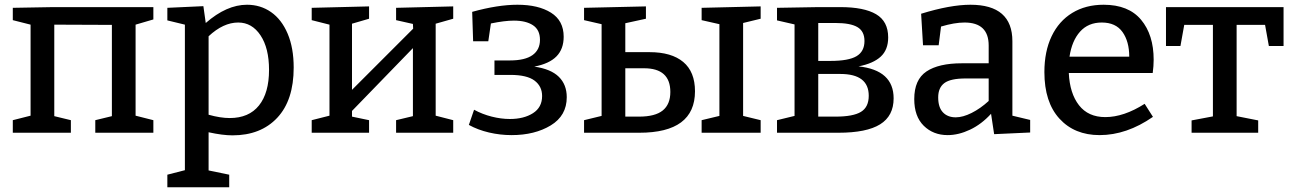

<svg xmlns="http://www.w3.org/2000/svg" viewBox="-20 -560 5450 810"><path d="M627 -530V-478L552 -456V-72L627 -53V0H382V-53L452 -70V-455L209 -456V-70L279 -53V0H34V-53L109 -72V-456L34 -475V-527L204 -530Z M1219 -275Q1219 -137 1149.5 -63Q1080 11 961 11Q919 11 860 -2V159L947 177V230H686V177L760 158V-456L686 -474V-527L838 -534L848 -463Q936 -540 1022 -540Q1079 -540 1123.5 -509Q1168 -478 1193.5 -418Q1219 -358 1219 -275ZM1115 -265Q1115 -357 1079 -411Q1043 -465 985 -465Q922 -465 860 -407V-76Q910 -62 949 -62Q1030 -62 1072.5 -115Q1115 -168 1115 -265Z M1892 -533V-481L1818 -460V-72L1892 -53V0H1651V-53L1722 -70V-357L1465 -92V-68L1537 -53V0H1295V-53L1370 -72V-456L1295 -475V-527L1537 -533V-481L1465 -460V-181L1723 -439L1722 -459L1651 -475V-527Z M2371 -150Q2371 -72 2303.5 -31Q2236 10 2138 10Q2090 10 2043 -1Q1996 -12 1958 -33L1980 -97Q2015 -78 2054.5 -68Q2094 -58 2131 -58Q2190 -58 2228.5 -82.5Q2267 -107 2267 -155Q2267 -196 2235 -220Q2203 -244 2133 -244H2066V-305H2131Q2195 -305 2226.5 -327.5Q2258 -350 2258 -392Q2258 -434 2228.5 -453.5Q2199 -473 2148 -473Q2109 -473 2051 -461L2040 -386H1976L1972 -510Q2080 -540 2163 -540Q2251 -540 2304.5 -506.5Q2358 -473 2358 -405Q2358 -353 2327.5 -322Q2297 -291 2234 -279Q2304 -269 2337.5 -236Q2371 -203 2371 -150Z M2720 -340Q2813 -340 2862.5 -298.5Q2912 -257 2912 -175Q2912 0 2677 0H2444V-53L2518 -71V-458L2444 -475V-527L2705 -533V-481L2618 -462V-340ZM3189 -533V-481L3115 -463V-71L3189 -53V0H2940V-53L3015 -71V-458L2940 -475V-527ZM2676 -68Q2744 -68 2776 -94Q2808 -120 2808 -172Q2808 -272 2697 -272H2618V-68Z M3750 -145Q3750 -71 3693 -35.5Q3636 0 3517 0H3258V-53L3332 -71V-457L3258 -474V-527L3432 -530H3525Q3625 -530 3676 -500Q3727 -470 3727 -402Q3727 -350 3695.5 -321Q3664 -292 3602 -280Q3750 -264 3750 -145ZM3432 -463V-303H3483Q3560 -303 3593.5 -323Q3627 -343 3627 -387Q3627 -428 3597.5 -445.5Q3568 -463 3505 -463ZM3505 -68Q3579 -68 3612 -88Q3645 -108 3645 -156Q3645 -248 3525 -248H3432V-68Z M4251 -72 4326 -54V-1L4174 6L4161 -80Q4121 -36 4072.5 -13Q4024 10 3978 10Q3917 10 3877 -29.5Q3837 -69 3837 -142Q3837 -224 3888.5 -258.5Q3940 -293 4038 -293H4151V-368Q4151 -465 4049 -465Q4007 -465 3950 -448L3940 -369H3874L3866 -502Q3989 -540 4074 -540Q4251 -540 4251 -386ZM4012 -65Q4042 -65 4079 -83.5Q4116 -102 4151 -134V-229H4054Q3990 -229 3964 -209.5Q3938 -190 3938 -149Q3938 -107 3958 -86Q3978 -65 4012 -65Z M4809 -122 4844 -67Q4733 10 4619 10Q4513 10 4449.5 -59.5Q4386 -129 4386 -256Q4386 -343 4416.5 -407Q4447 -471 4503.5 -505.5Q4560 -540 4636 -540Q4741 -540 4794 -476.5Q4847 -413 4847 -308Q4847 -281 4843 -252H4489Q4493 -166 4532 -116Q4571 -66 4643 -66Q4721 -66 4809 -122ZM4492 -321H4744Q4744 -385 4715.5 -425Q4687 -465 4628 -465Q4571 -465 4536.5 -426.5Q4502 -388 4492 -321Z M4899 -366V-530H5395V-366H5333L5317 -455H5197V-70L5288 -52V0H5007V-52L5097 -69V-455H4976L4960 -366Z"/></svg>

Font: Bitter Pro Medium
Style: Regular
Weight: 500
Designer: Sol Matas, and Bitter project Authors
Foundry: Sol Matas
Version: Version 1.010